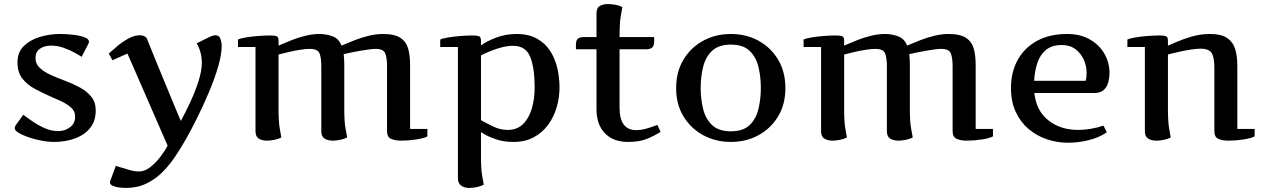

<svg xmlns="http://www.w3.org/2000/svg" viewBox="-20 -682 6213 943"><path d="M94.2 -118.2Q111.8 -105.5 138.9 -86.4Q166 -67.4 199 -52.7Q231.9 -38.1 266.1 -38.1Q298.3 -38.1 323.7 -56.9Q349.1 -75.7 349.1 -109.9Q349.1 -136.7 327.6 -155Q306.2 -173.3 277.3 -186.3Q248.5 -199.2 226.1 -209Q188 -226.1 151.1 -245.6Q114.3 -265.1 90.1 -295.7Q65.9 -326.2 65.9 -376Q65.9 -426.3 97.9 -456.8Q129.9 -487.3 177.7 -501.2Q225.6 -515.1 273.9 -515.1Q304.2 -515.1 337.4 -511.5Q370.6 -507.8 393.8 -499.5Q417 -491.2 417 -477.1Q417 -473.6 414.1 -466.8L380.9 -402.8Q368.7 -411.1 345 -424.1Q321.3 -437 291.7 -447.5Q262.2 -458 231 -458Q197.3 -458 175.8 -442.4Q154.3 -426.8 154.3 -397.9Q154.3 -368.2 175.8 -348.1Q197.3 -328.1 231 -313.2Q264.6 -298.3 302.2 -284.2Q339.8 -270 373.5 -251.7Q407.2 -233.4 428.7 -206.5Q450.2 -179.7 450.2 -139.2Q450.2 -96.2 431.9 -66.7Q413.6 -37.1 383.5 -19Q353.5 -1 317.4 7.1Q281.2 15.1 246.1 15.1Q215.8 15.1 182.1 8.5Q148.4 2 118.9 -8.3Q89.4 -18.6 70.8 -30Q52.2 -41.5 52.2 -51.8Q52.2 -58.1 55.2 -64Z M1038.1 -508.8Q1056.6 -508.8 1062.7 -491.2Q1068.8 -473.6 1068.8 -457Q1068.8 -414.1 1051.5 -355Q1034.2 -295.9 1007.1 -231.4Q980 -167 950 -106.4Q919.9 -45.9 894 0Q870.6 41 842.8 83.3Q814.9 125.5 779.8 161.4Q744.6 197.3 699.5 219.2Q654.3 241.2 597.2 241.2Q587.4 241.2 568.8 239.3Q550.3 237.3 535.2 231.2Q520 225.1 520 212.9Q520 210.9 522 205.1L548.8 132.8Q585 143.6 612.3 151.9Q639.6 160.2 663.1 160.2Q690.9 160.2 718.3 138.7Q745.6 117.2 768.1 87.6Q790.5 58.1 803.2 33.2L606 -418.9L532.2 -386.2L514.2 -418.9Q530.3 -433.6 555.4 -454.8Q580.6 -476.1 609.9 -492.4Q639.2 -508.8 667 -508.8Q679.2 -508.8 689.9 -503.7Q700.7 -498.5 704.1 -485.8Q704.6 -484.9 715.3 -458Q726.1 -431.2 743.4 -388.7Q760.7 -346.2 780.8 -297.9Q800.8 -249.5 819.3 -204.6Q837.9 -159.7 851.1 -127.9Q864.3 -96.2 868.2 -87.9Q890.6 -128.9 914.6 -180.4Q938.5 -231.9 954.8 -283Q971.2 -334 971.2 -373Q971.2 -427.2 945.8 -469.2L1010.3 -501Q1027.3 -508.8 1038.1 -508.8Z M1670.9 -147Q1670.9 -86.9 1676.5 -53.7Q1682.1 -20.5 1685.1 -6.8Q1671.4 0.5 1651.1 4.6Q1630.9 8.8 1615.2 8.8Q1590.3 8.8 1574.2 -1.2Q1558.1 -11.2 1558.1 -38.1V-356.9Q1558.1 -397 1549.6 -419.4Q1541 -441.9 1501 -441.9Q1481.4 -441.9 1455.3 -437.7Q1429.2 -433.6 1404.5 -428Q1379.9 -422.4 1363.8 -418.2Q1347.7 -414.1 1348.1 -414.1V-147Q1348.1 -86.9 1353.5 -53.7Q1358.9 -20.5 1361.8 -6.8Q1348.6 0.5 1328.1 4.6Q1307.6 8.8 1292 8.8Q1267.1 8.8 1251 -1.2Q1234.9 -11.2 1234.9 -38.1V-451.2H1148.9V-487.8Q1162.6 -494.1 1189.9 -498.5Q1217.3 -502.9 1249 -505.4Q1280.8 -507.8 1306.2 -507.8Q1326.2 -507.8 1337.2 -504.6Q1348.1 -501.5 1348.1 -481.9V-458Q1348.1 -457.5 1366.5 -465.8Q1384.8 -474.1 1414.8 -485.8Q1444.8 -497.6 1480 -506.3Q1515.1 -515.1 1548.8 -515.1Q1583 -515.1 1613.8 -503.4Q1644.5 -491.7 1657.2 -458Q1657.2 -457.5 1676 -465.8Q1694.8 -474.1 1725.1 -485.8Q1755.4 -497.6 1791 -506.3Q1826.7 -515.1 1860.8 -515.1Q1918.5 -515.1 1947 -495.8Q1975.6 -476.6 1984.9 -442.6Q1994.1 -408.7 1994.1 -363.8V-48.8H2079.1V-12.2Q2062.5 -2.9 2024.4 2.9Q1986.3 8.8 1951.2 8.8Q1921.4 8.8 1901.1 0.2Q1880.9 -8.3 1880.9 -38.1V-356.9Q1880.9 -397 1872.3 -419.4Q1863.8 -441.9 1824.2 -441.9Q1812 -441.9 1790 -439Q1768.1 -436 1743.7 -431.6Q1719.2 -427.2 1698.7 -422.9Q1678.2 -418.5 1668 -416Q1670.9 -392.1 1670.9 -363.8Z M2356 225.1Q2342.8 232.4 2322.3 236.8Q2301.8 241.2 2286.1 241.2Q2261.2 241.2 2245.1 230Q2229 218.8 2229 191.9V-451.2H2142.1V-487.8Q2155.8 -494.1 2183.3 -498.5Q2210.9 -502.9 2242.9 -505.4Q2274.9 -507.8 2300.3 -507.8Q2320.3 -507.8 2331.3 -504.6Q2342.3 -501.5 2342.3 -481.9V-459Q2371.1 -480 2417.5 -497.6Q2463.9 -515.1 2516.1 -515.1Q2576.2 -515.1 2616.9 -492.4Q2657.7 -469.7 2682.1 -431.9Q2706.5 -394 2717.3 -347.2Q2728 -300.3 2728 -252Q2728 -202.6 2714.1 -155Q2700.2 -107.4 2672.1 -69.1Q2644 -30.8 2601.6 -7.8Q2559.1 15.1 2502 15.1Q2455.6 15.1 2419.4 3.2Q2383.3 -8.8 2362.8 -20.8Q2342.3 -32.7 2342.3 -33.2V85Q2342.3 145 2347.7 178.2Q2353 211.4 2356 225.1ZM2342.3 -91.8Q2370.1 -76.2 2403.6 -60.1Q2437 -43.9 2474.1 -43.9Q2519.5 -43.9 2548.8 -72.5Q2578.1 -101.1 2592 -148.7Q2606 -196.3 2606 -252.9Q2606 -347.7 2584.2 -402.3Q2562.5 -457 2500 -457Q2474.1 -457 2446.5 -450Q2418.9 -442.9 2395.3 -433.6Q2371.6 -424.3 2356.9 -417.2Q2342.3 -410.2 2342.3 -410.2Z M3224.6 -34.2Q3190.4 -13.2 3154.5 1Q3118.7 15.1 3064 15.1Q2992.7 15.1 2951.2 -27.3Q2909.7 -69.8 2909.7 -145V-439.9H2808.6V-461.9Q2808.6 -483.9 2818.1 -491.9Q2827.6 -500 2848.6 -500H2909.7V-616.2Q2909.7 -643.1 2925.8 -652.6Q2941.9 -662.1 2966.8 -662.1Q2982.4 -662.1 3002.9 -658.4Q3023.4 -654.8 3036.6 -647Q3033.7 -633.3 3028.3 -599.6Q3022.9 -565.9 3022.9 -500H3192.9V-479Q3192.9 -457.5 3183.3 -448.7Q3173.8 -439.9 3152.8 -439.9H3022.9V-153.8Q3022.9 -43 3104 -43Q3128.4 -43 3152.8 -49.8Q3177.2 -56.6 3193.4 -63Q3209.5 -69.3 3209 -67.9Z M3837.4 -249Q3837.4 -169.4 3801.5 -110.1Q3765.6 -50.8 3705.1 -17.8Q3644.5 15.1 3569.8 15.1Q3494.6 15.1 3433.6 -18.1Q3372.6 -51.3 3336.7 -110.6Q3300.8 -169.9 3300.8 -249Q3300.8 -329.1 3336.7 -388.9Q3372.6 -448.7 3433.6 -481.9Q3494.6 -515.1 3569.8 -515.1Q3645 -515.1 3705.6 -481.9Q3766.1 -448.7 3801.8 -388.9Q3837.4 -329.1 3837.4 -249ZM3421.4 -250Q3421.4 -194.8 3433.6 -146Q3445.8 -97.2 3478 -67.1Q3510.3 -37.1 3569.8 -37.1Q3629.4 -37.1 3661.1 -67.1Q3692.9 -97.2 3704.8 -146Q3716.8 -194.8 3716.8 -250Q3716.8 -305.7 3704.8 -354.2Q3692.9 -402.8 3661.1 -432.9Q3629.4 -462.9 3569.8 -462.9Q3510.3 -462.9 3478 -432.9Q3445.8 -402.8 3433.6 -354.2Q3421.4 -305.7 3421.4 -250Z M4448.7 -147Q4448.7 -86.9 4454.3 -53.7Q4460 -20.5 4462.9 -6.8Q4449.2 0.5 4429 4.6Q4408.7 8.8 4393.1 8.8Q4368.2 8.8 4352.1 -1.2Q4335.9 -11.2 4335.9 -38.1V-356.9Q4335.9 -397 4327.4 -419.4Q4318.8 -441.9 4278.8 -441.9Q4259.3 -441.9 4233.2 -437.7Q4207 -433.6 4182.4 -428Q4157.7 -422.4 4141.6 -418.2Q4125.5 -414.1 4126 -414.1V-147Q4126 -86.9 4131.3 -53.7Q4136.7 -20.5 4139.6 -6.8Q4126.5 0.5 4106 4.6Q4085.4 8.8 4069.8 8.8Q4044.9 8.8 4028.8 -1.2Q4012.7 -11.2 4012.7 -38.1V-451.2H3926.8V-487.8Q3940.4 -494.1 3967.8 -498.5Q3995.1 -502.9 4026.9 -505.4Q4058.6 -507.8 4084 -507.8Q4104 -507.8 4115 -504.6Q4126 -501.5 4126 -481.9V-458Q4126 -457.5 4144.3 -465.8Q4162.6 -474.1 4192.6 -485.8Q4222.7 -497.6 4257.8 -506.3Q4293 -515.1 4326.7 -515.1Q4360.8 -515.1 4391.6 -503.4Q4422.4 -491.7 4435.1 -458Q4435.1 -457.5 4453.9 -465.8Q4472.7 -474.1 4502.9 -485.8Q4533.2 -497.6 4568.8 -506.3Q4604.5 -515.1 4638.7 -515.1Q4696.3 -515.1 4724.9 -495.8Q4753.4 -476.6 4762.7 -442.6Q4772 -408.7 4772 -363.8V-48.8H4856.9V-12.2Q4840.3 -2.9 4802.2 2.9Q4764.2 8.8 4729 8.8Q4699.2 8.8 4679 0.2Q4658.7 -8.3 4658.7 -38.1V-356.9Q4658.7 -397 4650.1 -419.4Q4641.6 -441.9 4602.1 -441.9Q4589.8 -441.9 4567.9 -439Q4545.9 -436 4521.5 -431.6Q4497.1 -427.2 4476.6 -422.9Q4456.1 -418.5 4445.8 -416Q4448.7 -392.1 4448.7 -363.8Z M4945.3 -250Q4945.3 -327.6 4978.3 -387.5Q5011.2 -447.3 5073 -481.2Q5134.8 -515.1 5221.2 -515.1Q5286.1 -515.1 5332.8 -488.3Q5379.4 -461.4 5404.3 -418Q5429.2 -374.5 5429.2 -324.2Q5429.2 -301.3 5423.3 -278.3Q5417.5 -255.4 5401.1 -240.2Q5384.8 -225.1 5352.1 -225.1H5060.1Q5069.8 -137.2 5129.4 -90.6Q5189 -43.9 5274.9 -43.9Q5335 -43.9 5399.9 -64.9L5416 -32.2Q5376.5 -5.4 5325.7 6.8Q5274.9 19 5226.1 19Q5172.4 19 5122.1 2.2Q5071.8 -14.6 5032 -48.3Q4992.2 -82 4968.8 -132.3Q4945.3 -182.6 4945.3 -250ZM5312 -285.2Q5314.9 -294.9 5315.9 -304.7Q5316.9 -314.5 5316.9 -325.2Q5316.9 -357.4 5303 -388.7Q5289.1 -419.9 5262 -440.4Q5234.9 -460.9 5195.3 -460.9Q5145.5 -460.9 5116.5 -436.3Q5087.4 -411.6 5074.5 -371.6Q5061.5 -331.5 5059.1 -285.2Z M5603 -451.2H5517.1V-487.8Q5530.8 -494.1 5558.1 -498.5Q5585.4 -502.9 5617.2 -505.4Q5648.9 -507.8 5674.3 -507.8Q5694.3 -507.8 5705.3 -504.6Q5716.3 -501.5 5716.3 -481.9V-458Q5726.1 -461.4 5757.3 -475.3Q5788.6 -489.3 5832.3 -502.2Q5876 -515.1 5922.4 -515.1Q5979 -515.1 6007.8 -494.9Q6036.6 -474.6 6046.9 -439.7Q6057.1 -404.8 6057.1 -359.9V-48.8H6142.1V-12.2Q6125.5 -2.9 6087.4 2.9Q6049.3 8.8 6014.2 8.8Q5984.4 8.8 5964.4 0.2Q5944.3 -8.3 5944.3 -38.1V-350.1Q5944.3 -399.4 5931.2 -421.1Q5918 -442.9 5876 -442.9Q5856 -442.9 5829.8 -438.7Q5803.7 -434.6 5778.6 -429.2Q5753.4 -423.8 5736.1 -419.4Q5718.8 -415 5716.3 -414.1V-147Q5716.3 -86.9 5721.7 -53.7Q5727.1 -20.5 5730 -6.8Q5716.8 0.5 5696.3 4.6Q5675.8 8.8 5660.2 8.8Q5635.3 8.8 5619.1 -1.2Q5603 -11.2 5603 -38.1Z"/></svg>

Font: Artifika
Style: Regular
Weight: 400
Designer: Yulya Zhdanova, Ivan Petrov | Cyreal.org
Foundry: Cyreal.org
Version: Version 1.102; ttfautohint (v1.8.4.7-5d5b)